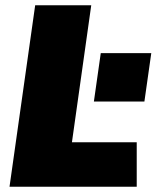

<svg xmlns="http://www.w3.org/2000/svg" viewBox="-20 -706 592 726"><path d="M16 0 113 -686H325L252 -168H497V0ZM335 -322 361 -505H552L526 -322Z"/></svg>

Font: Chivo Medium Black
Style: Italic
Weight: 900
Italic angle: -8.05°
Version: Version 2.002